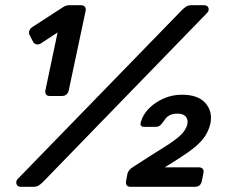

<svg xmlns="http://www.w3.org/2000/svg" viewBox="-20 -720 870 740"><path d="M172 -350Q162 -350 157.5 -356Q153 -362 155 -372L202 -595L138 -553Q131 -548 122 -549Q113 -550 108 -558L94 -585Q90 -593 93 -601.5Q96 -610 105 -616L224 -693Q235 -700 248 -700H292Q302 -700 307 -694Q312 -688 310 -678L245 -372Q240 -350 218 -350ZM61 0Q47 0 43.5 -11Q40 -22 49 -31L681 -681Q690 -690 698 -695Q706 -700 719 -700H765Q780 -700 783.5 -689.5Q787 -679 777 -669L146 -19Q137 -10 129 -5Q121 0 107 0ZM483 0Q473 0 468.5 -6Q464 -12 466 -22L471 -50Q473 -58 479.5 -65.5Q486 -73 503 -83Q571 -127 613 -153Q655 -179 676 -199Q697 -219 702 -241Q706 -259 696 -270.5Q686 -282 665 -282Q646 -282 634.5 -276Q623 -270 617.5 -262Q612 -254 608 -249Q600 -238 594 -234.5Q588 -231 580 -231H537Q517 -231 523 -250Q531 -279 554.5 -302.5Q578 -326 611 -340.5Q644 -355 681 -355Q743 -355 771.5 -323Q800 -291 791 -244Q783 -210 762.5 -184.5Q742 -159 705.5 -133.5Q669 -108 615 -75H747Q757 -75 761.5 -69Q766 -63 764 -53L758 -22Q753 0 731 0Z"/></svg>

Font: Rubik Medium
Style: Italic
Weight: 500
Italic angle: -12°
Designer: Hubert and Fischer
Foundry: Hubert and Fischer
Version: Version 2.300;gftools[0.9.30]